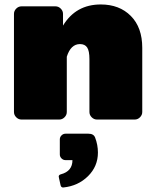

<svg xmlns="http://www.w3.org/2000/svg" viewBox="-20 -528 686 848"><path d="M269.2 62.5H370.8Q393.3 62.5 400 79.2Q412.5 111.7 412.5 145.8Q412.5 206.7 368.8 250Q325 293.3 260 300H258.3Q250 300 247.5 290L240 255.8Q240 255 240 253.3L239.2 252.5Q239.2 244.2 249.2 241.7Q300 228.3 300 179.2H269.2Q259.2 179.2 251.7 171.7Q244.2 164.2 244.2 154.2V87.5Q244.2 77.5 251.7 70Q259.2 62.5 269.2 62.5ZM41.7 -33.3V-466.7Q41.7 -480 51.7 -490Q61.7 -500 75 -500H225Q238.3 -500 248.3 -490Q258.3 -480 258.3 -466.7V-415Q315 -508.3 425 -508.3Q507.5 -508.3 557.9 -457.5Q608.3 -406.7 608.3 -316.7V-33.3Q608.3 -20 598.3 -10Q588.3 0 575 0H408.3Q395 0 385 -10Q375 -20 375 -33.3V-266.7Q375 -303.3 365 -318.3Q355 -333.3 333.3 -333.3Q292.5 -333.3 275 -277.5V-33.3Q275 -20 265 -10Q255 0 241.7 0H75Q61.7 0 51.7 -10Q41.7 -20 41.7 -33.3Z"/></svg>

Font: BoonTook Mon
Style: Regular
Weight: 400
Designer: Sungsit Sawaiwan
Foundry: FontUni
Version: Version 3.0